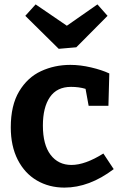

<svg xmlns="http://www.w3.org/2000/svg" viewBox="-20 -841 556 873"><path d="M497 -72Q386 12 273 12Q203 12 147.5 -20.5Q92 -53 60.5 -115Q29 -177 29 -262Q29 -362 67 -425.5Q105 -489 166.5 -517.5Q228 -546 300 -546Q345 -546 394 -534.5Q443 -523 477 -507L473 -360H383L369 -437Q339 -446 303 -446Q239 -446 207 -399.5Q175 -353 175 -270Q175 -183 210 -137Q245 -91 305 -91Q367 -91 450 -143ZM284 -724 423 -821 469 -769 327 -626 247 -619 95 -769 142 -821Z"/></svg>

Font: Bitter Pro
Style: Bold
Weight: 700
Designer: Sol Matas, and Bitter project Authors
Foundry: Sol Matas
Version: Version 1.010